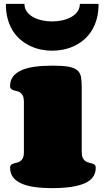

<svg xmlns="http://www.w3.org/2000/svg" viewBox="-20 -972 540 992"><path d="M402.3 -187Q402.3 -167 407.7 -156Q413.1 -145 421.1 -139.6Q429.2 -134.3 438.5 -132.1Q447.8 -129.9 455.8 -127.4Q463.9 -125 469.2 -120.4Q474.6 -115.7 474.6 -105Q474.6 -49.3 417 -24.7Q359.4 0 250.5 0Q197.8 0 157.2 -5.9Q116.7 -11.7 88.9 -24.7Q61 -37.6 46.6 -57.4Q32.2 -77.1 32.2 -105Q32.2 -115.7 37.6 -120.4Q43 -125 50.8 -127.4Q58.6 -129.9 67.9 -131.8Q77.1 -133.8 85 -139.4Q92.8 -145 98.1 -155.5Q103.5 -166 103.5 -186V-446.8Q103.5 -466.3 98.1 -477.1Q92.8 -487.8 85 -493.4Q77.1 -499 67.9 -501Q58.6 -502.9 50.8 -505.4Q43 -507.8 37.6 -512.5Q32.2 -517.1 32.2 -527.8Q32.2 -555.7 46.6 -575.4Q61 -595.2 88.9 -608.2Q116.7 -621.1 157.2 -627Q197.8 -632.8 250.5 -632.8Q303.2 -632.8 333.5 -627.4Q363.8 -622.1 379.2 -609.1Q394.5 -596.2 398.4 -574.2Q402.3 -552.2 402.3 -519ZM249.5 -710Q223.6 -710 196 -715.1Q168.5 -720.2 141.8 -731.9Q115.2 -743.7 91.3 -762.5Q67.4 -781.2 49.3 -808.1Q31.2 -835 20.8 -870.6Q10.3 -906.2 10.3 -952.1H106.4Q106.4 -929.2 118.7 -912.1Q130.9 -895 151.1 -883.8Q171.4 -872.6 197 -866.9Q222.7 -861.3 249.5 -861.3Q275.9 -861.3 301.8 -866.9Q327.6 -872.6 347.7 -883.8Q367.7 -895 380.1 -912.1Q392.6 -929.2 392.6 -952.1H489.3Q489.3 -906.2 478.8 -870.6Q468.3 -835 450.2 -808.1Q432.1 -781.2 408.4 -762.5Q384.8 -743.7 357.9 -731.9Q331.1 -720.2 303.2 -715.1Q275.4 -710 249.5 -710Z"/></svg>

Font: Corben
Style: Bold
Weight: 700
Designer: vernon adams
Foundry: vernon adams
Version: Version 1.101; ttfautohint (v1.6)